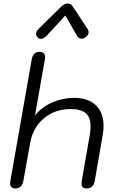

<svg xmlns="http://www.w3.org/2000/svg" viewBox="-20 -1051 660 1081"><path d="M37 -19Q37 -26 38 -30L159 -719Q167 -759 203 -759Q217 -759 225.5 -751.5Q234 -744 234 -729Q234 -723 233 -719L177 -401Q216 -449 274.5 -474.5Q333 -500 397 -500Q476 -500 519.5 -458.5Q563 -417 563 -343Q563 -318 559 -295L513 -30Q510 -12 498.5 -1Q487 10 468 10Q439 10 439 -18Q439 -26 440 -30L486 -295Q490 -318 490 -340Q490 -390 463 -413.5Q436 -437 378 -437Q289 -437 227 -384.5Q165 -332 150 -247L111 -30Q107 -10 95.5 0Q84 10 67 10Q37 10 37 -19ZM183 -860Q183 -874 197 -888L325 -1014Q342 -1031 360 -1031Q379 -1031 390 -1014L473 -888Q479 -879 479 -870Q479 -853 460 -840Q449 -833 439 -833Q422 -833 412 -852L348 -964L245 -852Q225 -832 210 -832Q202 -832 193 -839Q183 -849 183 -860Z"/></svg>

Font: Kodchasan
Style: Italic
Weight: 400
Italic angle: -10°
Version: Version 1.000; ttfautohint (v1.6)